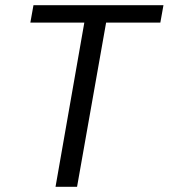

<svg xmlns="http://www.w3.org/2000/svg" viewBox="-20 -720 650 740"><path d="M194 0 305 -633H97L109 -700H610L598 -633H389L277 0Z"/></svg>

Font: DM Sans 18pt
Style: Italic
Weight: 400
Italic angle: -10°
Designer: Colophon Foundry, Jonny Pinhorn
Foundry: Colophon Foundry
Version: Version 4.004;gftools[0.9.30]